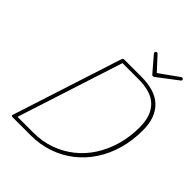

<svg xmlns="http://www.w3.org/2000/svg" viewBox="-357 -1576 1780 1780"><g transform="rotate(45 533.0 -686.0)"><path d="M125 0Q107 0 110 -15L459 -1095Q462 -1103 466 -1106.5Q470 -1110 483 -1110H705Q791 -1110 858.5 -1089.5Q926 -1069 972 -1026Q1018 -983 1042 -919Q1066 -855 1066 -768Q1066 -634 1032.5 -517Q999 -400 936.5 -305Q874 -210 787 -142Q700 -74 592.5 -37Q485 0 362 0ZM155 -35H362Q478 -35 578.5 -70.5Q679 -106 761 -171Q843 -236 902 -327Q961 -418 993 -529.5Q1025 -641 1025 -767Q1025 -846 1004 -904Q983 -962 942.5 -1000.5Q902 -1039 841 -1057Q780 -1075 702 -1075H491ZM978 -1372Q984 -1372 989.5 -1367Q995 -1362 995 -1357Q995 -1353 993.5 -1350Q992 -1347 987 -1343L794 -1196Q787 -1192 783.5 -1190Q780 -1188 776 -1188Q772 -1188 768.5 -1190Q765 -1192 761 -1196L635 -1343Q634 -1346 632 -1349.5Q630 -1353 630 -1356Q630 -1364 636 -1368Q642 -1372 647 -1372Q653 -1372 655.5 -1370Q658 -1368 661 -1365L781 -1235L960 -1363Q968 -1369 970.5 -1370.5Q973 -1372 978 -1372Z"/></g></svg>

Font: Playwrite CU Thin
Style: Regular
Weight: 250
Designer: Veronika Burian, José Scaglione
Foundry: TypeTogether
Version: Version 1.002